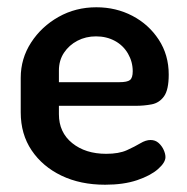

<svg xmlns="http://www.w3.org/2000/svg" viewBox="-20 -500 515 528"><path d="M269 8Q201 8 149 -17Q97 -42 67 -86.5Q37 -131 37 -191V-286Q37 -339 65.5 -383Q94 -427 141 -453.5Q188 -480 245 -480Q299 -480 344 -456.5Q389 -433 416.5 -391Q444 -349 444 -295Q444 -253 431 -235Q418 -217 397 -213Q376 -209 353 -209H142V-186Q142 -136 178.5 -106.5Q215 -77 272 -77Q307 -77 329 -87Q351 -97 366 -106Q381 -115 394 -115Q407 -115 416 -107Q425 -99 430 -88Q435 -77 435 -68Q435 -53 414.5 -35Q394 -17 357 -4.5Q320 8 269 8ZM142 -274H308Q330 -274 337.5 -280Q345 -286 345 -304Q345 -330 332 -352.5Q319 -375 296 -387.5Q273 -400 244 -400Q216 -400 193 -388Q170 -376 156 -355Q142 -334 142 -306Z"/></svg>

Font: Dosis ExtraLight SemiBold
Style: Regular
Weight: 600
Version: Version 3.001; ttfautohint (v1.8.2)